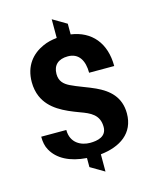

<svg xmlns="http://www.w3.org/2000/svg" viewBox="-128 -853 829 1042"><g transform="rotate(-15 286.5 -332.0)"><path d="M45 -168C45 -138 50 -113 62 -92C94 -34 160 1 255 8V59L333 105V8C443 -4 527 -58 527 -170C527 -263 470 -311 401 -343C363 -361 304 -380 266 -399C236 -414 213 -434 213 -475C213 -524 243 -552 297 -552C359 -552 386 -504 386 -436H527C527 -566 457 -647 343 -663V-723L265 -769V-664C236 -661 210 -655 186 -644C121 -615 72 -559 72 -467C72 -436 78 -408 88 -385C122 -307 200 -272 284 -241C336 -222 386 -201 386 -132C386 -77 335 -67 293 -67C245 -67 186 -93 186 -168Z"/></g></svg>

Font: Aerodynamic
Style: Regular
Weight: 500
Designer: Google
Version: Version 2.000980; 2014